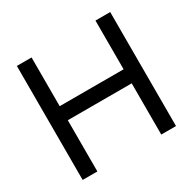

<svg xmlns="http://www.w3.org/2000/svg" viewBox="-146 -799 951 948"><g transform="rotate(-30 330.0 -325.0)"><path d="M512.2 0V-292H147.9V0H64V-649.9H147.9V-372.1H512.2V-649.9H596.2V0Z"/></g></svg>

Font: Apfel Grotezk
Style: Regular
Weight: 400
Designer: Luigi Gorlero
Foundry: © 2023, Luigi Gorlero & Collletttivo
Version: Version 2.000;Glyphs 3.2 (3217)